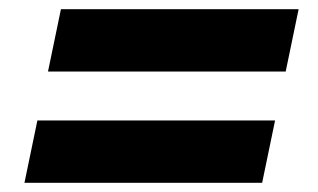

<svg xmlns="http://www.w3.org/2000/svg" viewBox="-20 -512 690 416"><path d="M112 -492H627L599 -357H84ZM61 -251H576L548 -116H33Z"/></svg>

Font: Azeret Mono
Style: Bold Italic
Weight: 700
Italic angle: -12°
Designer: Martin Vácha
Foundry: Displaay
Version: Version 1.000; Glyphs 3.0.3, build 3074